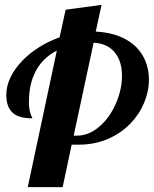

<svg xmlns="http://www.w3.org/2000/svg" viewBox="-20 -770 633 790"><path d="M213.9 -562Q157.2 -532.7 128.2 -479.5Q99.1 -426.3 99.1 -351.1Q99.1 -320.3 106 -300.8Q107.4 -295.4 110.8 -290Q112.8 -286.6 112.8 -283.2Q58.6 -283.2 33.7 -304.7Q5.9 -328.1 5.9 -379.9Q5.9 -415.5 22.9 -451.2Q40 -486.8 70.8 -519Q100.6 -550.3 140.4 -575.4Q180.2 -600.6 225.1 -616.2L250 -730L397.9 -750L374 -640.1Q429.2 -637.2 470.9 -620.6Q512.7 -604 540.5 -576.2Q566.4 -549.8 579.6 -515.6Q592.8 -481.4 592.8 -442.9Q592.8 -394.5 573 -346.9Q553.2 -299.3 516.1 -261.2Q477.1 -221.2 423.1 -198Q369.1 -174.8 304.2 -174.8H274.9L237.8 0H94.2ZM296.9 -211.9Q347.2 -211.9 392.1 -252Q433.1 -288.6 457.5 -345.7Q481.9 -402.8 481.9 -458Q481.9 -515.6 454.6 -551.3Q423.8 -591.3 365.2 -594.2L283.2 -211.9Z"/></svg>

Font: Pattaya
Style: Regular
Weight: 400
Designer: Pablo Impallari / Thai characters Designed by Thanarat Vachiruckul and Suppakit Chalermlarp
Foundry: Pablo Impallari
Version: Version 2.001